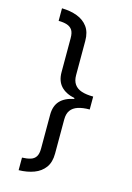

<svg xmlns="http://www.w3.org/2000/svg" viewBox="-137 -860 728 1062"><g transform="rotate(15 227.5 -328.5)"><path d="M374 -291Q334 -291 307 -282Q280 -273 266 -253.5Q252 -234 252 -201V-6Q252 44 229.5 74.5Q207 105 168.5 119.5Q130 134 81 135V63Q109 62 129 56Q149 50 159.5 34Q170 18 170 -13V-206Q170 -257 197 -286Q224 -315 276 -325V-330Q224 -341 197 -370.5Q170 -400 170 -450V-645Q170 -676 159.5 -691.5Q149 -707 129 -713.5Q109 -720 81 -720V-792Q130 -791 168.5 -776.5Q207 -762 229.5 -731.5Q252 -701 252 -651V-455Q252 -423 266 -403Q280 -383 307 -374Q334 -365 374 -365Z"/></g></svg>

Font: hexlkorean05
Style: Book
Weight: 400
Designer: Jelle Bosma - Monotype Design Team
Foundry: Monotype Imaging Inc.
Version: Version 2.003